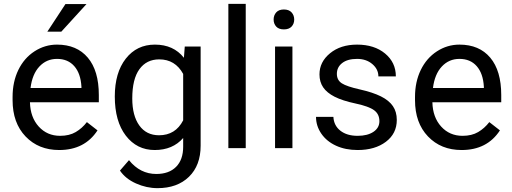

<svg xmlns="http://www.w3.org/2000/svg" viewBox="-20 -770 2662 998"><path d="M287.6 9.8Q180.2 9.8 112.8 -60.8Q45.4 -131.3 45.4 -249.5V-266.1Q45.4 -344.7 75.4 -406.5Q105.5 -468.3 159.4 -503.2Q213.4 -538.1 276.4 -538.1Q379.4 -538.1 436.5 -470.2Q493.7 -402.3 493.7 -275.9V-238.3H135.7Q137.7 -160.2 181.4 -112.1Q225.1 -64 292.5 -64Q340.3 -64 373.5 -83.5Q406.7 -103 431.6 -135.3L486.8 -92.3Q420.4 9.8 287.6 9.8ZM276.4 -463.9Q221.7 -463.9 184.6 -424.1Q147.5 -384.3 138.7 -312.5H403.3V-319.3Q399.4 -388.2 366.2 -426Q333 -463.9 276.4 -463.9ZM320.3 -749H429.7L298.8 -605.5H226.1Z M576.7 -268.6Q576.7 -392.1 633.8 -465.1Q690.9 -538.1 785.2 -538.1Q881.8 -538.1 936 -469.7L940.4 -528.3H1022.9V-12.7Q1022.9 89.8 962.2 148.9Q901.4 208 798.8 208Q741.7 208 687 183.6Q632.3 159.2 603.5 116.7L650.4 62.5Q708.5 134.3 792.5 134.3Q858.4 134.3 895.3 97.2Q932.1 60.1 932.1 -7.3V-52.7Q877.9 9.8 784.2 9.8Q691.4 9.8 634 -64.9Q576.7 -139.6 576.7 -268.6ZM667.5 -258.3Q667.5 -168.9 704.1 -117.9Q740.7 -66.9 806.6 -66.9Q892.1 -66.9 932.1 -144.5V-385.7Q890.6 -461.4 807.6 -461.4Q741.7 -461.4 704.6 -410.2Q667.5 -358.9 667.5 -258.3Z M1257.3 0H1167V-750H1257.3Z M1500 0H1409.7V-528.3H1500ZM1402.3 -668.5Q1402.3 -690.4 1415.8 -705.6Q1429.2 -720.7 1455.6 -720.7Q1481.9 -720.7 1495.6 -705.6Q1509.3 -690.4 1509.3 -668.5Q1509.3 -646.5 1495.6 -631.8Q1481.9 -617.2 1455.6 -617.2Q1429.2 -617.2 1415.8 -631.8Q1402.3 -646.5 1402.3 -668.5Z M1952.1 -140.1Q1952.1 -176.8 1924.6 -197Q1897 -217.3 1828.4 -231.9Q1759.8 -246.6 1719.5 -267.1Q1679.2 -287.6 1659.9 -315.9Q1640.6 -344.2 1640.6 -383.3Q1640.6 -448.2 1695.6 -493.2Q1750.5 -538.1 1835.9 -538.1Q1925.8 -538.1 1981.7 -491.7Q2037.6 -445.3 2037.6 -373H1946.8Q1946.8 -410.2 1915.3 -437Q1883.8 -463.9 1835.9 -463.9Q1786.6 -463.9 1758.8 -442.4Q1731 -420.9 1731 -386.2Q1731 -353.5 1756.8 -336.9Q1782.7 -320.3 1850.3 -305.2Q1918 -290 1960 -269Q2002 -248 2022.2 -218.5Q2042.5 -189 2042.5 -146.5Q2042.5 -75.7 1985.8 -33Q1929.2 9.8 1838.9 9.8Q1775.4 9.8 1726.6 -12.7Q1677.7 -35.2 1650.1 -75.4Q1622.6 -115.7 1622.6 -162.6H1712.9Q1715.3 -117.2 1749.3 -90.6Q1783.2 -64 1838.9 -64Q1890.1 -64 1921.1 -84.7Q1952.1 -105.5 1952.1 -140.1Z M2379.4 9.8Q2272 9.8 2204.6 -60.8Q2137.2 -131.3 2137.2 -249.5V-266.1Q2137.2 -344.7 2167.2 -406.5Q2197.3 -468.3 2251.2 -503.2Q2305.2 -538.1 2368.2 -538.1Q2471.2 -538.1 2528.3 -470.2Q2585.4 -402.3 2585.4 -275.9V-238.3H2227.5Q2229.5 -160.2 2273.2 -112.1Q2316.9 -64 2384.3 -64Q2432.1 -64 2465.3 -83.5Q2498.5 -103 2523.4 -135.3L2578.6 -92.3Q2512.2 9.8 2379.4 9.8ZM2368.2 -463.9Q2313.5 -463.9 2276.4 -424.1Q2239.3 -384.3 2230.5 -312.5H2495.1V-319.3Q2491.2 -388.2 2458 -426Q2424.8 -463.9 2368.2 -463.9Z"/></svg>

Font: RobotoInd
Style: Regular
Weight: 400
Designer: Google
Version: Version 2.001101; 2014